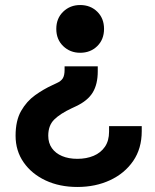

<svg xmlns="http://www.w3.org/2000/svg" viewBox="-20 -530 618 764"><path d="M288 214Q217 214 161.5 188Q106 162 74 116Q42 70 42 10Q42 -50 64 -88.5Q86 -127 119.5 -151Q153 -175 188 -191L205 -199Q223 -207 230 -218.5Q237 -230 237 -252V-266H369V-246Q369 -195 349 -162Q329 -129 282 -107L265 -99Q220 -78 196 -54.5Q172 -31 172 10Q172 39 186.5 59.5Q201 80 227 91Q253 102 288 102Q324 102 352.5 90Q381 78 397.5 54Q414 30 414 -6V-28H544V-8Q544 61 510 110.5Q476 160 418 187Q360 214 288 214ZM299 -510Q340 -510 367 -483.5Q394 -457 394 -415Q394 -373 367 -346.5Q340 -320 299 -320Q259 -320 231.5 -346.5Q204 -373 204 -415Q204 -457 231.5 -483.5Q259 -510 299 -510Z"/></svg>

Font: Space Grotesk Variable Light
Style: Regular
Weight: 300
Designer: Florian Karsten
Foundry: Florian Karsten
Version: Version 2.000